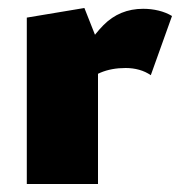

<svg xmlns="http://www.w3.org/2000/svg" viewBox="-20 -460 451 480"><path d="M47 0V-416L191 -440L225 -354V0ZM185 -244 163 -283Q198 -356 238.5 -397Q279 -438 338 -438Q358 -438 376.5 -433.5Q395 -429 410 -420L357 -272Q344 -281 328 -285.5Q312 -290 294 -290Q259 -290 231.5 -278.5Q204 -267 185 -244Z"/></svg>

Font: Ysabeau Office Black
Style: Regular
Weight: 900
Designer: Christian Thalmann (Catharsis Fonts)
Version: Version 2.001;gftools[0.9.30]; featfreeze: tnum,lnum,ss02